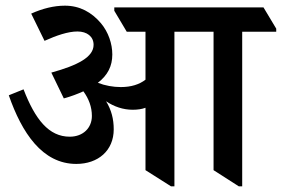

<svg xmlns="http://www.w3.org/2000/svg" viewBox="-20 -650 994 677"><path d="M249 -72C326 -72 381 -119 381 -194C381 -230 373 -262 354 -293C382 -274 414 -263 448 -263C464 -263 480 -265 493 -270V-50L583 7H595V-538H733V-50L822 7H834V-538H954V-549L909 -624H383V-612L427 -538H493V-369C471 -352 442 -343 406 -343C379 -343 351 -348 325 -358C360 -385 376 -417 376 -458C376 -496 362 -537 336 -568C303 -607 261 -630 209 -630C170 -630 130 -620 90 -602L137 -506C179 -525 220 -539 253 -539C287 -539 310 -521 310 -492C310 -449 255 -420 161 -394L205 -303C231 -310 254 -319 274 -328C293 -302 304 -273 304 -241C304 -199 273 -168 226 -168C152 -168 104 -229 63 -335L11 -314C57 -182 129 -72 249 -72Z"/></svg>

Font: Noto Serif Devanagari SemiCondensed SemiBold
Style: Regular
Weight: 600
Width: 4
Designer: Universal Thirst, Indian Type Foundry and the Monotype Design Team
Foundry: Monotype Imaging Inc.
Version: Version 2.004